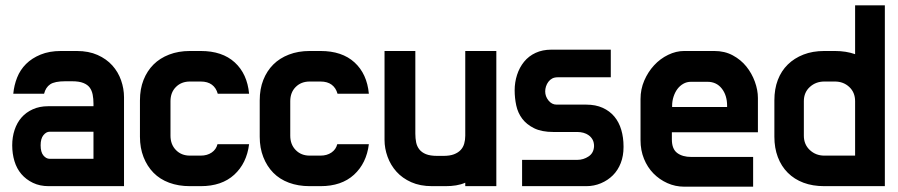

<svg xmlns="http://www.w3.org/2000/svg" viewBox="-20 -701 3382 723"><path d="M30 -348Q33 -380 44.5 -409Q56 -438 78 -460Q100 -482 133 -495.5Q166 -509 209 -509H269Q314 -509 347.5 -494Q381 -479 403 -454.5Q425 -430 436 -398.5Q447 -367 447 -335V0H163Q130 0 104 -12.5Q78 -25 60.5 -45.5Q43 -66 34.5 -94Q26 -122 26 -154Q26 -185 35 -212Q44 -239 61 -258.5Q78 -278 103.5 -289.5Q129 -301 161 -301H332V-311Q332 -329 329 -344.5Q326 -360 318 -371Q310 -382 294 -388.5Q278 -395 251 -395H226Q186 -395 169 -383.5Q152 -372 146 -348ZM133 -154Q133 -128 143.5 -115.5Q154 -103 167 -103H332V-205H167Q154 -205 143.5 -192Q133 -179 133 -154Z M736 -115Q760 -115 777 -126.5Q794 -138 799 -158H918Q909 -86 862 -43Q815 0 736 0H695Q652 0 617 -13Q582 -26 558 -50.5Q534 -75 520.5 -109.5Q507 -144 507 -186V-323Q507 -366 520.5 -400Q534 -434 558 -458Q582 -482 617 -495.5Q652 -509 695 -509H736Q817 -509 864 -466Q911 -423 918 -348H800Q794 -370 778 -382Q762 -394 736 -394H695Q663 -394 642.5 -373.5Q622 -353 622 -320V-190Q622 -157 642.5 -136Q663 -115 695 -115Z M1187 -115Q1211 -115 1228 -126.5Q1245 -138 1250 -158H1369Q1360 -86 1313 -43Q1266 0 1187 0H1146Q1103 0 1068 -13Q1033 -26 1009 -50.5Q985 -75 971.5 -109.5Q958 -144 958 -186V-323Q958 -366 971.5 -400Q985 -434 1009 -458Q1033 -482 1068 -495.5Q1103 -509 1146 -509H1187Q1268 -509 1315 -466Q1362 -423 1369 -348H1251Q1245 -370 1229 -382Q1213 -394 1187 -394H1146Q1114 -394 1093.5 -373.5Q1073 -353 1073 -320V-190Q1073 -157 1093.5 -136Q1114 -115 1146 -115Z M1649 -114Q1674 -114 1689.5 -120Q1705 -126 1714.5 -136Q1724 -146 1728 -160Q1732 -174 1732 -190V-509H1849V0H1732V-13Q1716 -6 1697.5 -3Q1679 0 1658 0H1607Q1562 0 1528.5 -15Q1495 -30 1473 -54.5Q1451 -79 1439.5 -110.5Q1428 -142 1428 -174V-509H1544V-198Q1544 -180 1547 -165Q1550 -150 1559 -138.5Q1568 -127 1584 -120.5Q1600 -114 1627 -114Z M2280 -410H2081Q2068 -410 2059.5 -405.5Q2051 -401 2045 -393Q2039 -385 2036 -375.5Q2033 -366 2033 -357Q2033 -338 2045.5 -322.5Q2058 -307 2076 -307H2188Q2223 -307 2249.5 -295Q2276 -283 2293.5 -262Q2311 -241 2319.5 -212Q2328 -183 2328 -150V-147Q2328 -114 2317.5 -87Q2307 -60 2288 -41Q2269 -22 2243 -11Q2217 0 2188 0H1946V-99H2154Q2177 -99 2196.5 -112Q2216 -125 2217 -151V-150Q2217 -165 2211.5 -175Q2206 -185 2197 -191.5Q2188 -198 2177 -201Q2166 -204 2154 -204H2064Q2020 -204 1991.5 -218Q1963 -232 1946.5 -254Q1930 -276 1924 -304Q1918 -332 1918 -361Q1918 -391 1927 -419Q1936 -447 1953.5 -468.5Q1971 -490 1997 -502Q2023 -514 2056 -514H2280Z M2392 -328Q2392 -365 2406 -397.5Q2420 -430 2443 -455Q2466 -480 2496 -494.5Q2526 -509 2556 -509H2670Q2709 -509 2739.5 -492.5Q2770 -476 2790.5 -450.5Q2811 -425 2822.5 -393.5Q2834 -362 2834 -332V-203H2510V-176Q2510 -140 2530 -125Q2550 -110 2583 -110H2816V2H2557Q2523 2 2493 -11.5Q2463 -25 2440.5 -48Q2418 -71 2405 -103Q2392 -135 2392 -173ZM2511 -298H2718V-303Q2718 -342 2698 -367.5Q2678 -393 2644 -393H2582Q2566 -393 2553 -385.5Q2540 -378 2531 -366Q2522 -354 2516.5 -337.5Q2511 -321 2511 -303Z M3084 0Q3040 0 3005.5 -13Q2971 -26 2946.5 -50.5Q2922 -75 2909 -109.5Q2896 -144 2896 -186V-323Q2896 -366 2909 -400Q2922 -434 2946.5 -458Q2971 -482 3005.5 -495.5Q3040 -509 3084 -509H3124Q3166 -509 3200 -497V-681H3312V0ZM3200 -115V-320Q3200 -353 3178 -373.5Q3156 -394 3124 -394H3084Q3052 -394 3029.5 -373.5Q3007 -353 3007 -320V-190Q3007 -157 3029.5 -136Q3052 -115 3084 -115Z"/></svg>

Font: Do Hyeon
Style: Regular
Weight: 400
Version: Version 1.001